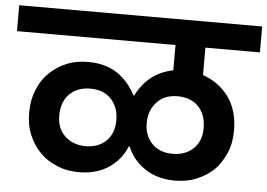

<svg xmlns="http://www.w3.org/2000/svg" viewBox="-70 -805 1114 800"><g transform="rotate(5 487.0 -404.5)"><path d="M305.2 -179.2Q359.4 -179.2 392.1 -211.9Q423.8 -243.7 423.8 -297.9Q423.8 -351.6 392.1 -386.2Q359.9 -419.9 305.2 -419.9Q250.5 -419.9 217.8 -387.2Q185.1 -354.5 185.1 -296.9Q185.1 -242.2 219.2 -210.9Q253.9 -179.2 305.2 -179.2ZM-21 -631.8V-740.2H995.1V-631.8H767.1V-517.1Q833.5 -494.1 875 -439Q916 -382.3 916 -297.9Q916 -244.1 897.9 -203.1Q878.9 -159.7 850.1 -130.9Q820.8 -103 777.8 -85Q737.8 -68.8 688 -68.8Q616.2 -68.8 564 -103Q511.2 -137.7 488.8 -193.8H484.9Q462.4 -137.7 411.1 -103Q358.9 -68.8 287.1 -68.8Q236.8 -68.8 198.2 -85Q153.8 -103 126 -130.9Q96.7 -159.2 77.1 -203.1Q59.1 -244.1 59.1 -297.9Q59.1 -351.6 77.1 -394Q93.8 -437 125 -466.8Q157.2 -497.6 198.2 -514.2Q235.8 -529.8 286.1 -529.8Q356 -529.8 404.8 -499Q454.1 -467.8 485.8 -407.2H488.8Q538.6 -505.9 642.1 -525.9V-631.8ZM583 -211.9Q614.3 -179.2 668.9 -179.2Q722.7 -179.2 755.9 -210.9Q789.1 -242.7 789.1 -296.9Q789.1 -353.5 756.8 -387.2Q724.1 -419.9 669.9 -419.9Q614.7 -419.9 584 -386.2Q550.8 -351.6 550.8 -297.9Q550.8 -244.1 583 -211.9Z"/></g></svg>

Font: PoppinsZ SemiBold
Style: Regular
Weight: 600
Designer: Ninad Kale (Devanagari), Jonny Pinhorn (Latin)
Foundry: Indian Type Foundry
Version: Version 3.002;FEAKit 1.0